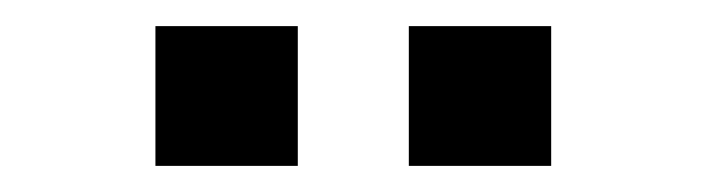

<svg xmlns="http://www.w3.org/2000/svg" viewBox="-20 -736 540 147"><path d="M208 -609H99V-716H208ZM402 -609H293V-716H402Z"/></svg>

Font: Inria Sans
Style: Bold
Weight: 700
Designer: Black Foundry Team
Foundry: Black Foundry
Version: Version 1.2; ttfautohint (v1.8.3)